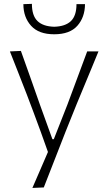

<svg xmlns="http://www.w3.org/2000/svg" viewBox="-20 -754 547 969"><path d="M143.5 194.5Q163 149.5 182.8 103.8Q202.5 58 222 13Q204.5 -37 186 -87.8Q167.5 -138.5 149.5 -186.5L115.5 -276.5Q94.5 -330 72.8 -385.8Q51 -441.5 30 -494.5L85.5 -497Q110.5 -427.5 134 -360.8Q157.5 -294 182 -224.5L244.5 -51.5H251.5L320 -225.5Q345.5 -294 370.2 -360.5Q395 -427 420 -494.5H477Q460.5 -454 445 -416.8Q429.5 -379.5 411 -334.8Q392.5 -290 366.5 -227.5L311 -89.5Q273.5 6.5 248 71.8Q222.5 137 201 192ZM253.5 -581Q175.5 -581 136.8 -624Q98 -667 98 -733L141 -734.5Q141 -675 169.2 -647.8Q197.5 -620.5 253.5 -619Q309.5 -620.5 337.8 -647.5Q366 -674.5 366 -733H409Q408.5 -667 370.5 -624Q332.5 -581 253.5 -581Z"/></svg>

Font: Commissioner Loud ExtraLight
Style: Regular
Weight: 200
Designer: Kostas Bartsokas
Foundry: Kostas Bartsokas
Version: Version 1.000; ttfautohint (v1.8.3)